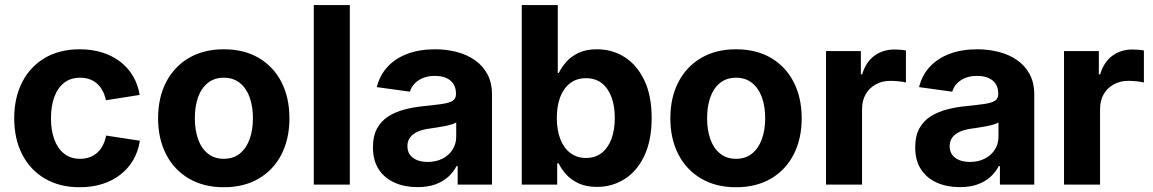

<svg xmlns="http://www.w3.org/2000/svg" viewBox="-20 -748 4672 778"><path d="M303.2 10.7Q221.7 10.7 162.1 -24.2Q102.5 -59.1 70.1 -122.1Q37.6 -185.1 37.6 -268.6Q37.6 -352.1 70.1 -415.3Q102.5 -478.5 162.1 -513.4Q221.7 -548.3 303.2 -548.3Q352.5 -548.3 393.8 -535.4Q435.1 -522.5 466.8 -498.3Q498.5 -474.1 518.8 -439.9Q539.1 -405.8 545.9 -363.3L409.2 -341.8Q404.8 -362.8 396 -379.6Q387.2 -396.5 374 -408.4Q360.8 -420.4 343.5 -426.8Q326.2 -433.1 304.7 -433.1Q266.1 -433.1 239.7 -412.4Q213.4 -391.6 200 -354.7Q186.5 -317.9 186.5 -269Q186.5 -220.2 200 -183.3Q213.4 -146.5 239.7 -125.5Q266.1 -104.5 304.7 -104.5Q326.2 -104.5 343.8 -111.1Q361.3 -117.7 374.8 -129.9Q388.2 -142.1 397 -159.7Q405.8 -177.2 410.2 -198.7L546.9 -177.7Q540 -134.3 519.8 -99.6Q499.5 -64.9 467.8 -40.3Q436 -15.6 394.3 -2.4Q352.5 10.7 303.2 10.7Z M886.7 10.7Q805.7 10.7 745.8 -24.2Q686 -59.1 653.3 -122.1Q620.6 -185.1 620.6 -268.6Q620.6 -352.5 653.3 -415.5Q686 -478.5 745.8 -513.4Q805.7 -548.3 886.7 -548.3Q968.8 -548.3 1028.3 -513.4Q1087.9 -478.5 1120.4 -415.5Q1152.8 -352.5 1152.8 -268.6Q1152.8 -185.1 1120.4 -122.1Q1087.9 -59.1 1028.3 -24.2Q968.8 10.7 886.7 10.7ZM886.7 -104.5Q925.3 -104.5 951.7 -125.7Q978 -147 991.5 -184.1Q1004.9 -221.2 1004.9 -269Q1004.9 -316.9 991.5 -354Q978 -391.1 951.7 -412.1Q925.3 -433.1 886.7 -433.1Q848.6 -433.1 822.3 -412.1Q795.9 -391.1 782.7 -354.2Q769.5 -317.4 769.5 -269Q769.5 -221.2 782.7 -184.1Q795.9 -147 822.3 -125.7Q848.6 -104.5 886.7 -104.5Z M1397.5 -727.5V0H1251.5V-727.5Z M1671.9 10.3Q1620.1 10.3 1579.1 -7.8Q1538.1 -25.9 1514.6 -61.8Q1491.2 -97.7 1491.2 -151.4Q1491.2 -196.8 1507.8 -227.3Q1524.4 -257.8 1553.2 -276.1Q1582 -294.4 1618.9 -304.2Q1655.8 -314 1696.3 -317.9Q1743.2 -322.8 1772.2 -326.9Q1801.3 -331.1 1814.5 -339.8Q1827.6 -348.6 1827.6 -366.2V-368.7Q1827.6 -391.6 1817.6 -407.5Q1807.6 -423.3 1788.6 -431.9Q1769.5 -440.4 1742.2 -440.4Q1714.4 -440.4 1693.6 -431.9Q1672.9 -423.3 1659.7 -408.9Q1646.5 -394.5 1641.1 -376.5L1506.8 -395Q1519 -443.8 1551 -478Q1583 -512.2 1631.8 -530.3Q1680.7 -548.3 1743.2 -548.3Q1788.6 -548.3 1830.1 -537.6Q1871.6 -526.9 1903.8 -504.6Q1936 -482.4 1954.8 -447.8Q1973.6 -413.1 1973.6 -364.7V0H1834.5V-75.2H1830.1Q1816.9 -49.8 1795.2 -30.5Q1773.4 -11.2 1742.9 -0.5Q1712.4 10.3 1671.9 10.3ZM1712.9 -91.8Q1747.6 -91.8 1773.7 -105.5Q1799.8 -119.1 1814.2 -142.3Q1828.6 -165.5 1828.6 -193.8V-252Q1822.3 -247.6 1809.6 -243.7Q1796.9 -239.7 1781.2 -236.8Q1765.6 -233.9 1750 -231.4Q1734.4 -229 1721.2 -227.1Q1694.3 -223.6 1674.1 -215.1Q1653.8 -206.5 1642.3 -191.9Q1630.9 -177.2 1630.9 -155.8Q1630.9 -134.8 1641.4 -120.6Q1651.9 -106.4 1670.4 -99.1Q1689 -91.8 1712.9 -91.8Z M2398.4 9.3Q2355.5 9.3 2325 -4.9Q2294.4 -19 2274.7 -40.8Q2254.9 -62.5 2243.7 -85.9H2237.8V0H2094.2V-727.5H2240.2V-452.1H2244.1Q2255.4 -475.1 2274.7 -497.3Q2293.9 -519.5 2324.5 -533.9Q2355 -548.3 2398.9 -548.3Q2460.9 -548.3 2511 -516.6Q2561 -484.9 2590.8 -422.9Q2620.6 -360.8 2620.6 -269.5Q2620.6 -180.7 2591.6 -118.2Q2562.5 -55.7 2512.2 -23.2Q2461.9 9.3 2398.4 9.3ZM2354.5 -107.9Q2392.1 -107.9 2418.2 -128.4Q2444.3 -148.9 2457.8 -185.5Q2471.2 -222.2 2471.2 -270Q2471.2 -318.4 2457.8 -354.5Q2444.3 -390.6 2418.5 -410.9Q2392.6 -431.2 2354.5 -431.2Q2316.9 -431.2 2290.5 -411.1Q2264.2 -391.1 2250.2 -355.2Q2236.3 -319.3 2236.3 -270Q2236.3 -221.7 2250.2 -185.1Q2264.2 -148.4 2290.8 -128.2Q2317.4 -107.9 2354.5 -107.9Z M2962.4 10.7Q2881.3 10.7 2821.5 -24.2Q2761.7 -59.1 2729 -122.1Q2696.3 -185.1 2696.3 -268.6Q2696.3 -352.5 2729 -415.5Q2761.7 -478.5 2821.5 -513.4Q2881.3 -548.3 2962.4 -548.3Q3044.4 -548.3 3104 -513.4Q3163.6 -478.5 3196 -415.5Q3228.5 -352.5 3228.5 -268.6Q3228.5 -185.1 3196 -122.1Q3163.6 -59.1 3104 -24.2Q3044.4 10.7 2962.4 10.7ZM2962.4 -104.5Q3001 -104.5 3027.3 -125.7Q3053.7 -147 3067.1 -184.1Q3080.6 -221.2 3080.6 -269Q3080.6 -316.9 3067.1 -354Q3053.7 -391.1 3027.3 -412.1Q3001 -433.1 2962.4 -433.1Q2924.3 -433.1 2897.9 -412.1Q2871.6 -391.1 2858.4 -354.2Q2845.2 -317.4 2845.2 -269Q2845.2 -221.2 2858.4 -184.1Q2871.6 -147 2897.9 -125.7Q2924.3 -104.5 2962.4 -104.5Z M3327.1 0V-541H3468.3V-446.8H3473.6Q3488.3 -496.6 3522.9 -522Q3557.6 -547.4 3604 -547.4Q3615.7 -547.4 3628.4 -546.4Q3641.1 -545.4 3650.9 -543.5V-413.6Q3641.1 -416.5 3622.8 -418.5Q3604.5 -420.4 3587.9 -420.4Q3554.7 -420.4 3528.6 -406Q3502.4 -391.6 3487.8 -366Q3473.1 -340.3 3473.1 -305.7V0Z M3869.1 10.3Q3817.4 10.3 3776.4 -7.8Q3735.4 -25.9 3711.9 -61.8Q3688.5 -97.7 3688.5 -151.4Q3688.5 -196.8 3705.1 -227.3Q3721.7 -257.8 3750.5 -276.1Q3779.3 -294.4 3816.2 -304.2Q3853 -314 3893.6 -317.9Q3940.4 -322.8 3969.5 -326.9Q3998.5 -331.1 4011.7 -339.8Q4024.9 -348.6 4024.9 -366.2V-368.7Q4024.9 -391.6 4014.9 -407.5Q4004.9 -423.3 3985.8 -431.9Q3966.8 -440.4 3939.5 -440.4Q3911.6 -440.4 3890.9 -431.9Q3870.1 -423.3 3856.9 -408.9Q3843.8 -394.5 3838.4 -376.5L3704.1 -395Q3716.3 -443.8 3748.3 -478Q3780.3 -512.2 3829.1 -530.3Q3877.9 -548.3 3940.4 -548.3Q3985.8 -548.3 4027.3 -537.6Q4068.8 -526.9 4101.1 -504.6Q4133.3 -482.4 4152.1 -447.8Q4170.9 -413.1 4170.9 -364.7V0H4031.7V-75.2H4027.3Q4014.2 -49.8 3992.4 -30.5Q3970.7 -11.2 3940.2 -0.5Q3909.7 10.3 3869.1 10.3ZM3910.2 -91.8Q3944.8 -91.8 3970.9 -105.5Q3997.1 -119.1 4011.5 -142.3Q4025.9 -165.5 4025.9 -193.8V-252Q4019.5 -247.6 4006.8 -243.7Q3994.1 -239.7 3978.5 -236.8Q3962.9 -233.9 3947.3 -231.4Q3931.6 -229 3918.5 -227.1Q3891.6 -223.6 3871.3 -215.1Q3851.1 -206.5 3839.6 -191.9Q3828.1 -177.2 3828.1 -155.8Q3828.1 -134.8 3838.6 -120.6Q3849.1 -106.4 3867.7 -99.1Q3886.2 -91.8 3910.2 -91.8Z M4291.5 0V-541H4432.6V-446.8H4438Q4452.6 -496.6 4487.3 -522Q4522 -547.4 4568.4 -547.4Q4580.1 -547.4 4592.8 -546.4Q4605.5 -545.4 4615.2 -543.5V-413.6Q4605.5 -416.5 4587.2 -418.5Q4568.8 -420.4 4552.2 -420.4Q4519 -420.4 4492.9 -406Q4466.8 -391.6 4452.1 -366Q4437.5 -340.3 4437.5 -305.7V0Z"/></svg>

Font: Inter 17pt
Style: Bold
Weight: 700
Version: Version 4.001;git-66647c0bb